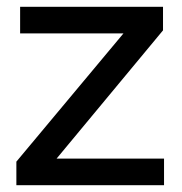

<svg xmlns="http://www.w3.org/2000/svg" viewBox="-20 -543 533 563"><path d="M461 0V-78H146L458 -454V-523H39V-445H342L28 -69V0Z"/></svg>

Font: RT Raleway SemiBold
Style: Regular
Weight: 400
Designer: Matt McInerney, Pablo Impallari, Rodrigo Fuenzalida — Edited by Milan Moffatt in April 2016
Foundry: Matt McInerney, Pablo Impallari, Rodrigo Fuenzalida — Edited by Milan Moffatt in April 2016
Version: Version 3.001